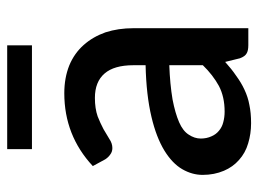

<svg xmlns="http://www.w3.org/2000/svg" viewBox="-113 -608 728 542"><g transform="rotate(-90 251.0 -337.0)"><path d="M337.9 -128.4V-223.1Q284.7 -221.2 241.2 -213.9Q202.6 -206.5 176.8 -195.3Q152.3 -184.6 142.1 -168.5Q130.9 -151.9 130.9 -134.3Q130.9 -117.7 137.2 -104Q142.6 -91.3 152.8 -83Q163.1 -74.2 176.8 -70.8Q190.9 -66.9 207 -66.9Q248.5 -66.9 279.3 -83Q310.5 -100.1 337.9 -128.4ZM72.3 -403.8 53.2 -439Q139.6 -519.5 258.8 -519.5Q302.2 -519.5 337.4 -505.4Q371.6 -491.2 395 -464.8Q418 -439 430.7 -403.3Q442.4 -367.2 442.4 -324.2V0H394.5Q378.9 0 371.1 -4.9Q362.8 -9.3 357.4 -23.9L347.2 -65.4Q326.7 -46.9 308.6 -34.7Q288.6 -20 269.5 -11.2Q248 -1 226.1 2.9Q203.6 7.8 174.3 7.8Q144.5 7.8 117.2 -0.5Q90.3 -8.3 70.3 -26.4Q50.8 -43.5 40 -68.8Q28.3 -96.2 28.3 -128.9Q28.3 -158.7 44.4 -186.5Q60.5 -214.4 96.7 -236.8Q134.3 -259.8 191.9 -273.4Q253.4 -288.1 337.9 -290V-324.2Q337.9 -378.9 314.5 -405.8Q291 -433.1 245.6 -433.1Q215.8 -433.1 193.4 -425.3Q174.8 -418 157.2 -408.7Q147.5 -403.3 129.4 -392.1Q117.2 -383.8 104 -383.8Q93.3 -383.8 85.4 -390.1Q78.1 -395 72.3 -403.8ZM101.1 -610.8V-680.7H394V-610.8Z"/></g></svg>

Font: Lato-SemiBold
Style: Regular
Weight: 500
Designer: Lukasz Dziedzic with Adam Twardoch and Botio Nikoltchev
Foundry: tyPoland Lukasz Dziedzic
Version: ""